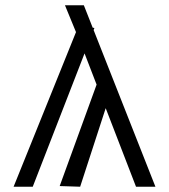

<svg xmlns="http://www.w3.org/2000/svg" viewBox="-20 -707 640 727"><path d="M495 0 288.5 -535 226 -687H297.5L568.5 0ZM31.5 0 278.5 -612 337.5 -601 104 0ZM206 -2.5 357 -417.5 412 -395 283.5 0Z"/></svg>

Font: Fira Code Light Light
Style: Regular
Weight: 300
Monospace: yes
Version: Version 5.002